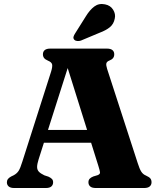

<svg xmlns="http://www.w3.org/2000/svg" viewBox="-20 -944 804 964"><path d="M176.9 -291.5H471.2L472.6 -227.5H174.6ZM246.7 -28.8Q246.7 -15.7 237.8 -7.8Q229 0 209.9 0H51.5Q32.8 0 23.7 -7.8Q14.6 -15.6 14.6 -28.7Q14.6 -38.1 19.4 -44.7Q24.2 -51.3 35.8 -57.8L49.2 -64.3Q65 -73 73.6 -86.3Q82.1 -99.7 92.4 -133.2L236.3 -583.6Q244.3 -609.3 241.6 -620.8Q238.8 -632.2 220.9 -639.4Q206.9 -645.3 201.2 -653Q195.5 -660.6 195.5 -671.4Q195.5 -684.9 204.7 -692.5Q213.8 -700 232.8 -700H516.4Q535.5 -700 544.5 -692.5Q553.6 -684.9 553.6 -671.5Q553.6 -659.9 547.6 -652.4Q541.7 -644.9 529.6 -640.2Q516.5 -635.1 514.1 -626.2Q511.7 -617.3 517.9 -597.9L671.3 -125.4Q680.5 -96.1 689.3 -82.2Q698.1 -68.4 713.4 -62.3Q729.7 -54.9 735.2 -47.6Q740.8 -40.4 740.8 -28.8Q740.8 -15.7 731.6 -7.8Q722.5 0 703.5 0H461.2Q441.9 0 433 -7.8Q424 -15.7 424 -28.8Q424 -39.5 429.9 -46.2Q435.8 -52.9 447.9 -57.8L470.3 -64.6Q483.3 -69.6 482.1 -79.2Q480.8 -88.8 474.1 -110.3L312.4 -626.2L331.3 -638.1L173.8 -143.7Q166.5 -120.6 166.3 -106.2Q166.1 -91.9 174.8 -82.3Q183.6 -72.8 202.7 -63.7L223.2 -57Q234.2 -52 240.4 -45.8Q246.7 -39.6 246.7 -28.8ZM411 -862Q430.6 -894.1 453.5 -911.3Q476.4 -928.5 507.1 -922.2Q534.9 -916.8 548.2 -894.9Q561.5 -873.1 556.2 -850.8Q551.2 -823.7 531.9 -807.7Q512.7 -791.7 479.4 -779.3L386.3 -740.3Q377.5 -737.2 367.9 -738Q358.3 -738.8 352.7 -744.8Q347 -751.7 349.1 -759.4Q351.3 -767.2 356.5 -775.2Z"/></svg>

Font: Fraunces
Style: Regular
Weight: 900
Version: Version 1.000;[b76b70a41]